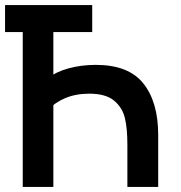

<svg xmlns="http://www.w3.org/2000/svg" viewBox="-20 -740 716 760"><path d="M0 -720H345V-613H0ZM191.2 -400 171.8 -431.2Q201.1 -455.7 251.3 -469.4Q301.6 -483.2 359.2 -483.2Q489 -483.2 547.6 -409.5Q606.2 -335.9 606.2 -205.2V0H484.2V-168Q484.2 -231.2 474.4 -272.5Q464.7 -313.8 431.8 -341.5Q398.8 -369.2 333.3 -369.2Q279.2 -369.2 237.3 -351.2Q195.4 -333.2 176 -308.2L191.2 -368.7V0H70V-720H191.2Z"/></svg>

Font: Tap Sans
Style: Regular
Weight: 400
Designer: Tap Payments
Foundry: Tap Payments
Version: Version 1.001;Glyphs 3.1.2 (3151)